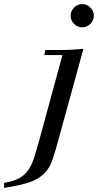

<svg xmlns="http://www.w3.org/2000/svg" viewBox="-151 -735 480 941"><path d="M-131 186V161Q-99 156 -75.5 147Q-52 138 -36 124Q-20 110 -8 91.5Q4 73 12 50Q20 27 28 -1Q36 -29 45 -61L155 -465H66L71 -490H146Q202 -490 258 -496L122 -2Q108 47 96.5 72Q85 97 58.5 121.5Q32 146 -12 160Q-56 174 -131 186ZM212 -618Q195 -635 195 -658Q195 -681 212 -698Q229 -715 252 -715Q275 -715 292 -698Q309 -681 309 -658Q309 -635 292 -618Q275 -601 252 -601Q229 -601 212 -618Z"/></svg>

Font: Justus
Style: ItalicOldstyle
Weight: 400
Italic angle: -12°
Version: Version 001.001